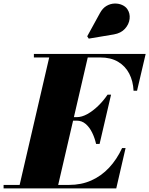

<svg xmlns="http://www.w3.org/2000/svg" viewBox="-70 -1051 832 1071"><path d="M35 0 209 -750H424L250 0ZM-50 0V-19.5H315Q383.5 -19.5 439.5 -44.5Q495.5 -69.5 538.5 -115.5Q581.5 -161.5 611 -225H630.5L578.5 0ZM466 -248Q458.5 -281.5 444 -311.2Q429.5 -341 408 -359.5Q386.5 -378 358 -378H297V-397.5H358Q386.5 -397.5 417.8 -415Q449 -432.5 478.2 -461Q507.5 -489.5 530 -523H549.5L485.5 -248ZM675 -545Q672.5 -598.5 650.8 -640.5Q629 -682.5 588.5 -706.5Q548 -730.5 489.5 -730.5H119V-750H742.5L694.5 -545ZM425 -835.5 416.5 -848.5 487.5 -978Q502.5 -1005.5 524 -1018Q545.5 -1030.5 568.5 -1031.2Q591.5 -1032 610.8 -1023.5Q630 -1015 640 -1000.5Q656.5 -976.5 653 -946Q649.5 -915.5 627.2 -890.8Q605 -866 565 -859Z"/></svg>

Font: Bodoni Moda Black
Style: Italic
Weight: 900
Italic angle: -13°
Version: Version 2.005